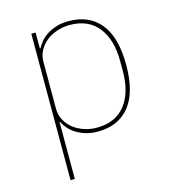

<svg xmlns="http://www.w3.org/2000/svg" viewBox="-108 -618 817 907"><g transform="rotate(-15 300.0 -164.0)"><path d="M125 -516H146V-438H149Q157 -454 171 -470.5Q185 -487 205 -499.5Q225 -512 251 -520Q277 -528 310 -528Q410 -528 465 -460.5Q520 -393 520 -258Q520 -123 465 -55.5Q410 12 310 12Q277 12 251 4Q225 -4 205 -16.5Q185 -29 171 -45Q157 -61 149 -78H146V200H125ZM310 -7Q401 -7 449 -67.5Q497 -128 497 -234V-282Q497 -388 449 -448.5Q401 -509 310 -509Q278 -509 248 -499Q218 -489 195.5 -471Q173 -453 159.5 -428Q146 -403 146 -373V-143Q146 -113 159.5 -88Q173 -63 195.5 -45Q218 -27 248 -17Q278 -7 310 -7Z"/></g></svg>

Font: IBM Plex Mono Thin
Style: Regular
Weight: 100
Monospace: yes
Designer: Mike Abbink, Paul van der Laan, Pieter van Rosmalen
Foundry: Bold Monday
Version: Version 2.3